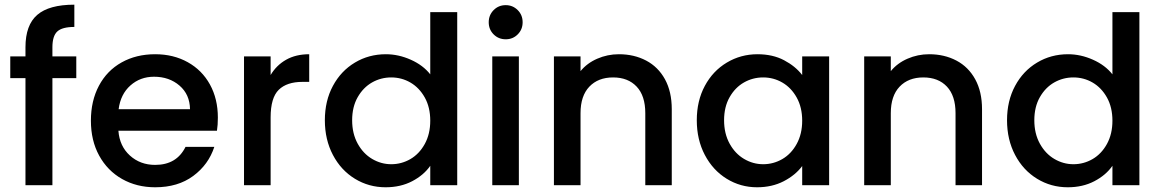

<svg xmlns="http://www.w3.org/2000/svg" viewBox="-20 -792 4967 821"><path d="M23.9 -458V-550.8H88.9V-589.8Q88.9 -685.1 139.4 -728.5Q189.9 -772 297.9 -772V-676.8Q246.1 -676.8 225.1 -657.5Q204.1 -638.2 204.1 -589.8V-550.8H306.2V-458H204.1V0H88.9V-458Z M368.7 -275.9Q368.7 -360.8 403.1 -425.5Q437.5 -490.2 500 -525.1Q562.5 -560.1 643.6 -560.1Q721.7 -560.1 782.7 -526.1Q843.8 -492.2 877.7 -430.7Q911.6 -369.1 911.6 -289.1Q911.6 -257.8 907.7 -232.9H486.3Q491.2 -167 535.4 -127Q579.6 -86.9 643.6 -86.9Q735.4 -86.9 773.4 -164.1H896.5Q871.6 -87.9 806.2 -39.6Q740.7 8.8 643.6 8.8Q564.5 8.8 502 -26.6Q439.5 -62 404.1 -126.5Q368.7 -190.9 368.7 -275.9ZM487.3 -325.2H792.5Q791.5 -388.2 747.6 -426Q703.6 -463.9 638.7 -463.9Q579.6 -463.9 537.6 -426.5Q495.6 -389.2 487.3 -325.2Z M1023.4 0V-550.8H1137.2V-471.2Q1162.1 -513.2 1203.6 -536.6Q1245.1 -560.1 1302.2 -560.1V-441.9H1273.4Q1206.5 -441.9 1171.9 -408Q1137.2 -374 1137.2 -290V0Z M1369.1 -277.8Q1369.1 -360.8 1403.6 -424.8Q1438 -488.8 1497.6 -524.4Q1557.1 -560.1 1629.9 -560.1Q1684.1 -560.1 1736.6 -536.6Q1789.1 -513.2 1819.8 -474.1V-740.2H1935.1V0H1819.8V-83Q1792 -43 1742.4 -17.1Q1692.9 8.8 1628.9 8.8Q1557.1 8.8 1497.6 -27.6Q1438 -64 1403.6 -129.4Q1369.1 -194.8 1369.1 -277.8ZM1485.8 -277.8Q1485.8 -220.7 1509.5 -177.7Q1533.2 -134.8 1571.5 -112.3Q1609.9 -89.8 1652.8 -89.8Q1696.8 -89.8 1734.9 -111.8Q1772.9 -133.8 1796.4 -176.5Q1819.8 -219.2 1819.8 -275.9Q1819.8 -333 1796.4 -375Q1772.9 -417 1735.1 -439Q1697.3 -460.9 1652.8 -460.9Q1608.9 -460.9 1571 -439.5Q1533.2 -418 1509.5 -376.5Q1485.8 -335 1485.8 -277.8Z M2069.8 -696.8Q2069.8 -727.5 2090.8 -748.8Q2111.8 -770 2142.6 -770Q2172.4 -770 2193.6 -749Q2214.8 -728 2214.8 -696.8Q2214.8 -666 2193.8 -645Q2172.9 -624 2142.6 -624Q2111.8 -624 2090.8 -645Q2069.8 -666 2069.8 -696.8ZM2085 0V-550.8H2198.7V0Z M2348.6 0V-550.8H2462.4V-487.8Q2490.2 -522 2533.9 -541Q2577.6 -560.1 2626.5 -560.1Q2691.4 -560.1 2742.9 -533Q2794.4 -505.9 2823.5 -452.9Q2852.5 -399.9 2852.5 -325.2V0H2739.3V-308.1Q2739.3 -382.3 2702.4 -421.6Q2665.5 -460.9 2601.6 -460.9Q2537.6 -460.9 2500 -421.4Q2462.4 -381.8 2462.4 -308.1V0Z M2959.5 -277.8Q2959.5 -360.8 2993.9 -424.8Q3028.3 -488.8 3087.9 -524.4Q3147.5 -560.1 3219.2 -560.1Q3284.2 -560.1 3332.8 -534.4Q3381.3 -508.8 3410.2 -471.2V-550.8H3525.4V0H3410.2V-82Q3381.3 -43 3331.3 -17.1Q3281.2 8.8 3217.3 8.8Q3146.5 8.8 3087.4 -27.6Q3028.3 -64 2993.9 -129.4Q2959.5 -194.8 2959.5 -277.8ZM3076.2 -277.8Q3076.2 -220.7 3099.9 -177.7Q3123.5 -134.8 3161.9 -112.3Q3200.2 -89.8 3243.2 -89.8Q3287.1 -89.8 3325.2 -111.8Q3363.3 -133.8 3386.7 -176.5Q3410.2 -219.2 3410.2 -275.9Q3410.2 -333 3386.7 -375Q3363.3 -417 3325.4 -439Q3287.6 -460.9 3243.2 -460.9Q3199.2 -460.9 3161.4 -439.5Q3123.5 -418 3099.9 -376.5Q3076.2 -335 3076.2 -277.8Z M3675.3 0V-550.8H3789.1V-487.8Q3816.9 -522 3860.6 -541Q3904.3 -560.1 3953.1 -560.1Q4018.1 -560.1 4069.6 -533Q4121.1 -505.9 4150.1 -452.9Q4179.2 -399.9 4179.2 -325.2V0H4065.9V-308.1Q4065.9 -382.3 4029.1 -421.6Q3992.2 -460.9 3928.2 -460.9Q3864.3 -460.9 3826.7 -421.4Q3789.1 -381.8 3789.1 -308.1V0Z M4286.1 -277.8Q4286.1 -360.8 4320.6 -424.8Q4355 -488.8 4414.6 -524.4Q4474.1 -560.1 4546.9 -560.1Q4601.1 -560.1 4653.6 -536.6Q4706.1 -513.2 4736.8 -474.1V-740.2H4852.1V0H4736.8V-83Q4709 -43 4659.4 -17.1Q4609.9 8.8 4545.9 8.8Q4474.1 8.8 4414.6 -27.6Q4355 -64 4320.6 -129.4Q4286.1 -194.8 4286.1 -277.8ZM4402.8 -277.8Q4402.8 -220.7 4426.5 -177.7Q4450.2 -134.8 4488.5 -112.3Q4526.9 -89.8 4569.8 -89.8Q4613.8 -89.8 4651.9 -111.8Q4689.9 -133.8 4713.4 -176.5Q4736.8 -219.2 4736.8 -275.9Q4736.8 -333 4713.4 -375Q4689.9 -417 4652.1 -439Q4614.3 -460.9 4569.8 -460.9Q4525.9 -460.9 4488 -439.5Q4450.2 -418 4426.5 -376.5Q4402.8 -335 4402.8 -277.8Z"/></svg>

Font: Poppins Medium
Style: Regular
Weight: 500
Designer: Ninad Kale (Devanagari), Jonny Pinhorn (Latin)
Foundry: Indian Type Foundry
Version: 4.004